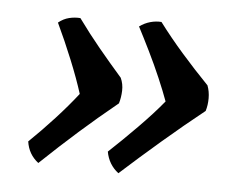

<svg xmlns="http://www.w3.org/2000/svg" viewBox="-35 -456 532 419"><g transform="rotate(5 230.5 -246.5)"><path d="M303 -415Q327 -383 355.5 -350.5Q384 -318 415 -286Q420 -273 420 -258Q420 -243 416 -230Q372 -195 326 -155.5Q280 -116 238 -78Q216 -95 211 -123Q240 -150 272.5 -183Q305 -216 327 -243Q319 -265 307 -293Q295 -321 281 -349.5Q267 -378 255 -401Q266 -409 278.5 -412.5Q291 -416 303 -415ZM126 -408Q150 -375 173.5 -346.5Q197 -318 225 -286Q231 -273 230.5 -258Q230 -243 226 -230Q183 -195 143.5 -160Q104 -125 62 -85Q40 -102 36 -130Q64 -157 91 -186.5Q118 -216 139 -243Q129 -275 112.5 -315.5Q96 -356 78 -394Q89 -403 101.5 -406Q114 -409 126 -408Z"/></g></svg>

Font: Vollkorn SemiBold
Style: Italic
Weight: 600
Italic angle: -11°
Designer: Friedrich Althausen
Foundry: Friedrich Althausen
Version: Version 5.000